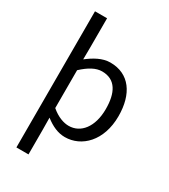

<svg xmlns="http://www.w3.org/2000/svg" viewBox="-242 -910 1104 1252"><g transform="rotate(30 310.0 -283.5)"><path d="M92 -796V229H183V45L182 -47C231 -9 279 13 331 13C456 13 567 -94 567 -280C567 -447 490 -557 347 -557C287 -557 231 -524 182 -486L183 -579V-796ZM183 -405C236 -454 283 -480 329 -480C432 -480 472 -399 472 -279C472 -144 406 -63 316 -63C280 -63 232 -78 183 -120Z"/></g></svg>

Font: Noto Sans KR Regular
Style: Regular
Weight: 400
Designer: Ryoko NISHIZUKA  (kana & ideographs); Paul D. Hunt (Latin, Greek & Cyrillic); Wenlong ZHANG  (bopomofo); Sandoll Communi
Foundry: Adobe Systems Incorporated
Version: Version 1.004;PS 1.004;hotconv 1.0.82;makeotf.lib2.5.63406